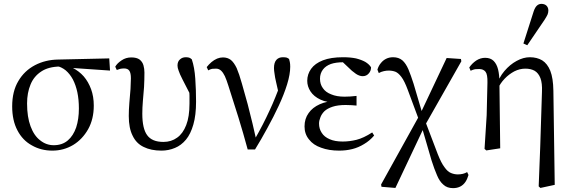

<svg xmlns="http://www.w3.org/2000/svg" viewBox="-20 -767 2956 993"><path d="M251 12Q309 12 358 -17Q406 -46 436 -99Q465 -151 465 -221Q465 -268 451 -306Q437 -344 413 -372Q389 -399 356 -416Q323 -433 286 -437L269 -427Q298 -421 320 -403Q342 -384 357 -356Q372 -327 380 -290Q388 -252 388 -206Q388 -151 374 -108Q359 -65 331 -41Q302 -16 258 -16Q219 -16 188 -41Q156 -65 138 -114Q120 -162 120 -232Q120 -287 138 -330Q155 -372 193 -397Q230 -422 291 -423L317 -418L549 -402L545 -465L280 -459Q215 -458 161 -430Q106 -401 75 -348Q43 -295 43 -217Q43 -144 70 -93Q97 -41 145 -15Q192 12 251 12Z M815 12Q852 12 885 -2Q917 -15 942 -45Q966 -74 980 -123Q994 -171 994 -241Q994 -301 990 -360Q986 -419 972 -460Q966 -466 958 -469Q950 -471 941 -471Q923 -471 911 -460Q898 -449 898 -428Q898 -416 904 -401Q909 -385 924 -356Q938 -327 965 -276L972 -316H958Q959 -293 960 -272Q960 -251 960 -231Q960 -163 943 -120Q926 -76 896 -55Q866 -33 825 -33Q766 -33 741 -68Q716 -102 716 -179Q716 -210 719 -245Q722 -279 725 -317Q727 -354 727 -392Q727 -411 722 -429Q717 -447 702 -459Q687 -470 659 -470Q631 -470 609 -455Q586 -440 576 -422L584 -405Q593 -408 602 -411Q611 -413 622 -413Q641 -413 649 -401Q657 -389 657 -362Q657 -341 655 -307Q652 -272 649 -235Q646 -198 646 -167Q646 -104 666 -65Q685 -25 723 -7Q761 12 815 12Z M1261 6H1299Q1331 -46 1363 -105Q1395 -163 1422 -221Q1449 -279 1465 -331Q1481 -383 1481 -422Q1481 -436 1479 -446Q1477 -455 1475 -462Q1470 -466 1463 -469Q1455 -471 1443 -471Q1422 -471 1410 -458Q1397 -444 1397 -415Q1397 -402 1400 -385Q1402 -367 1408 -342Q1414 -316 1423 -276L1431 -335Q1418 -298 1404 -264Q1390 -229 1374 -195Q1358 -160 1339 -123Q1320 -86 1296 -44L1289 -32H1308Q1298 -79 1286 -128Q1274 -176 1261 -228Q1247 -279 1231 -335Q1217 -385 1204 -415Q1190 -444 1174 -457Q1157 -470 1133 -470Q1118 -470 1103 -464Q1087 -457 1074 -446Q1060 -434 1049 -420L1057 -403Q1067 -409 1077 -411Q1087 -412 1097 -412Q1112 -412 1123 -402Q1134 -392 1143 -373Q1152 -353 1161 -324Q1188 -241 1213 -160Q1238 -79 1261 6Z M1734 12Q1770 12 1802 4Q1834 -4 1863 -22Q1892 -39 1915 -66L1905 -82Q1860 -53 1824 -44Q1788 -35 1752 -35Q1712 -35 1685 -47Q1657 -59 1644 -80Q1630 -101 1630 -128Q1630 -143 1637 -160Q1643 -177 1658 -192Q1673 -206 1700 -215Q1727 -224 1768 -224Q1786 -224 1798 -223Q1810 -222 1824 -221V-271Q1807 -269 1792 -268Q1777 -267 1762 -267Q1721 -267 1693 -279Q1664 -290 1650 -311Q1635 -331 1635 -360Q1635 -387 1650 -407Q1664 -426 1691 -436Q1717 -445 1755 -445Q1769 -445 1783 -445Q1796 -444 1812 -440L1792 -457L1746 -452L1800 -401Q1812 -391 1821 -385Q1830 -379 1839 -376Q1847 -373 1856 -373Q1875 -373 1887 -387Q1899 -400 1899 -419Q1889 -435 1869 -447Q1849 -458 1821 -465Q1792 -471 1754 -471Q1691 -471 1650 -455Q1609 -439 1589 -411Q1569 -383 1569 -349Q1569 -320 1586 -294Q1603 -268 1637 -252Q1671 -236 1721 -236L1722 -245Q1672 -245 1634 -228Q1596 -211 1576 -182Q1555 -153 1555 -113Q1555 -74 1578 -46Q1600 -17 1641 -3Q1681 12 1734 12Z M1953 199 2025 205 2177 -117 2366 -450 2364 -462 2290 -467 2154 -179 1951 187ZM2323 206Q2344 206 2360 198Q2376 190 2387 174Q2397 159 2403 138L2396 123Q2386 129 2374 132Q2361 135 2348 135Q2330 135 2313 128Q2295 121 2279 98Q2262 76 2244 30L2177 -146L2154 -112H2161L2212 63Q2226 107 2240 139Q2253 171 2273 188Q2292 206 2323 206ZM2157 -119 2179 -151H2173L2119 -334Q2105 -378 2092 -409Q2079 -439 2061 -455Q2042 -471 2013 -471Q1993 -471 1977 -463Q1961 -455 1950 -441Q1938 -427 1932 -407L1939 -389Q1951 -396 1965 -399Q1978 -402 1990 -402Q2009 -402 2025 -396Q2040 -390 2056 -369Q2072 -348 2089 -302Z M2486 3 2495 11 2567 0 2563 -336V-340Q2563 -379 2556 -408Q2549 -436 2533 -452Q2517 -468 2489 -468Q2465 -468 2443 -454Q2421 -439 2407 -418L2414 -401Q2426 -407 2437 -409Q2448 -410 2458 -410Q2480 -410 2491 -396Q2502 -382 2501 -340L2497 -171ZM2766 197 2775 205 2849 189 2842 -298Q2841 -363 2826 -401Q2811 -438 2784 -455Q2757 -471 2720 -471Q2687 -471 2652 -452Q2617 -433 2589 -400Q2560 -366 2547 -321H2539L2555 -308Q2567 -336 2590 -360Q2612 -383 2640 -398Q2668 -412 2697 -412Q2725 -412 2745 -401Q2765 -389 2775 -363Q2785 -337 2783 -292L2774 -9ZM2687 -542 2707 -533 2796 -664Q2807 -681 2812 -692Q2816 -702 2816 -713Q2816 -728 2806 -738Q2796 -747 2780 -747Q2767 -747 2757 -738Q2747 -729 2740 -708Z"/></svg>

Font: Source Serif 4 48pt
Style: Regular
Weight: 400
Designer: Frank Grie√ühammer
Foundry: Adobe Systems Incorporated
Version: Version 4.004;hotconv 1.0.116;makeotfexe 2.5.65601